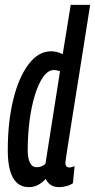

<svg xmlns="http://www.w3.org/2000/svg" viewBox="-20 -760 391 790"><path d="M223 10Q184 10 168 -24Q156 -10 138 0Q120 10 99 10Q12 10 12 -142Q12 -258 34.5 -350Q57 -442 97.5 -495.5Q138 -549 190 -549Q214 -549 238 -537L271 -740H351Q329 -601 310.5 -484Q292 -367 278 -280Q264 -193 256.5 -143.5Q249 -94 249 -89Q249 -71 265 -71Q270 -71 275.5 -72.5Q281 -74 287 -76L280 -6Q268 2 252.5 6Q237 10 223 10ZM131 -72Q152 -72 167 -86L227 -467Q212 -472 203 -472Q178 -472 158 -444Q138 -416 123.5 -368.5Q109 -321 101.5 -262Q94 -203 94 -140Q94 -110 103 -91Q112 -72 131 -72Z"/></svg>

Font: Georama Extra Condensed Medium
Style: Italic
Weight: 500
Width: 2
Italic angle: -9°
Designer: Jean-Baptiste Levee
Foundry: Production Type
Version: Version 1.000